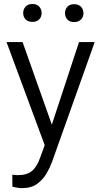

<svg xmlns="http://www.w3.org/2000/svg" viewBox="-20 -742 514 975"><path d="M94.7 -528.3 243.2 -108.9 381.3 -528.3H460.9L243.2 83Q233.9 107.9 216.6 138.4Q199.2 168.9 169.2 191.2Q139.2 213.4 90.8 213.4Q80.6 213.4 65.2 210.7Q49.8 208 43 206.1L42.5 145Q47.9 146 57.1 146.7Q66.4 147.5 69.8 147.5Q116.7 147.5 142.3 126.2Q168 105 184.6 56.6L207 -4.9L13.2 -528.3ZM97.7 -675.8Q97.7 -694.8 109.9 -708.3Q122.1 -721.7 144.5 -721.7Q167.5 -721.7 179.4 -708.3Q191.4 -694.8 191.4 -675.8Q191.4 -656.7 179.4 -643.8Q167.5 -630.9 144.5 -630.9Q122.1 -630.9 109.9 -643.8Q97.7 -656.7 97.7 -675.8ZM310.1 -674.8Q310.1 -694.3 322 -707.5Q334 -720.7 356.4 -720.7Q378.9 -720.7 391.4 -707.5Q403.8 -694.3 403.8 -674.8Q403.8 -656.2 391.4 -643.1Q378.9 -629.9 356.4 -629.9Q334 -629.9 322 -643.1Q310.1 -656.2 310.1 -674.8Z"/></svg>

Font: Vazirmatn RD FD Light
Style: Regular
Weight: 300
Designer: Saber Rastikerdar
Foundry: Saber Rastikerdar
Version: Version 33.003